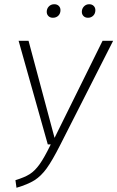

<svg xmlns="http://www.w3.org/2000/svg" viewBox="-20 -877 555 908"><path d="M264 -190Q227 -117 200.5 -80.5Q174 -44 143 -24.5Q112 -5 58 11L53 -25Q96 -38 120.5 -53.5Q145 -69 167.5 -100.5Q190 -132 220 -194H206L68 -684H115L238 -225L465 -684H515ZM201 -821Q201 -836 211 -846.5Q221 -857 237 -857Q250 -857 258 -849Q266 -841 266 -829Q266 -813 256 -803Q246 -793 230 -793Q217 -793 209 -801Q201 -809 201 -821ZM367 -821Q367 -836 377 -846.5Q387 -857 402 -857Q415 -857 423 -849Q431 -841 431 -829Q431 -813 421 -803Q411 -793 396 -793Q383 -793 375 -801Q367 -809 367 -821Z"/></svg>

Font: Fira Sans Condensed ExtraLight
Style: Italic
Weight: 275
Width: 3
Italic angle: -8°
Designer: Carrois Corporate & Edenspiekermann AG
Foundry: Carrois Corporate GbR & Edenspiekermann AG
Version: Version 4.203